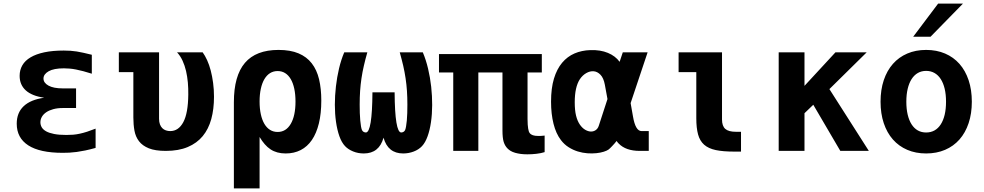

<svg xmlns="http://www.w3.org/2000/svg" viewBox="-20 -837 5458 1065"><path d="M328.1 10.7Q200.7 10.7 136.7 -30.8Q72.8 -72.3 72.8 -150.9Q72.8 -211.4 111.1 -247.8Q149.4 -284.2 225.1 -294.9Q157.2 -304.7 123 -335.7Q88.9 -366.7 88.9 -416.5Q88.9 -448.7 104 -474.9Q119.1 -501 149.7 -519Q180.2 -537.1 226.1 -546.9Q272 -556.6 333.5 -556.6Q354 -556.6 370.8 -555.4Q387.7 -554.2 405.3 -551.5Q422.9 -548.8 442.9 -544.2Q462.9 -539.6 489.3 -533.2V-428.2Q463.4 -436.5 441.9 -442.1Q420.4 -447.8 401.9 -451.4Q383.3 -455.1 366.7 -456.5Q350.1 -458 334.5 -458Q278.3 -458 249.8 -441.7Q221.2 -425.3 221.2 -401.4Q221.2 -377.4 249 -362.1Q276.9 -346.7 328.1 -346.7H401.9V-237.8H328.1Q298.3 -237.8 275.4 -231.4Q252.4 -225.1 236.6 -214.4Q220.7 -203.6 212.4 -189.2Q204.1 -174.8 204.1 -158.7Q204.1 -144 211.4 -131.1Q218.8 -118.2 235.8 -108.6Q252.9 -99.1 280.3 -93.8Q307.6 -88.4 348.1 -88.4Q367.7 -88.4 385.7 -89.8Q403.8 -91.3 422.9 -95.5Q441.9 -99.6 463.1 -106.4Q484.4 -113.3 510.3 -123.5V-16.6Q479 -7.8 453.1 -2.4Q427.2 2.9 405.3 5.9Q383.3 8.8 364.5 9.8Q345.7 10.7 328.1 10.7Z M899.9 0Q840.8 0 805.4 -14.4Q770 -28.8 751 -53.7Q731.9 -78.6 725.8 -112.3Q719.7 -146 719.7 -185.1V-437H639.2V-546.9H862.3V-178.2Q862.3 -160.2 867.2 -147.2Q872.1 -134.3 880.4 -126Q888.7 -117.7 900.1 -113.8Q911.6 -109.9 924.3 -109.9Q970.2 -109.9 996.8 -159.4Q1023.4 -209 1024.4 -312.5Q1024.9 -346.2 1022 -379.4Q1019 -412.6 1012 -443.1Q1004.9 -473.6 992.7 -500.2Q980.5 -526.9 961.9 -546.9H1104Q1117.2 -528.8 1128.9 -503.2Q1140.6 -477.5 1148.9 -445.8Q1157.2 -414.1 1162.1 -377.2Q1167 -340.3 1167 -300.3Q1167 -231.9 1151.9 -176.5Q1136.7 -121.1 1104.5 -82Q1072.3 -43 1021.5 -21.5Q970.7 0 899.9 0Z M1277.3 -269.5Q1277.3 -416.5 1338.6 -488.3Q1399.9 -560.1 1524.9 -560.1Q1590.8 -560.1 1636 -541Q1681.2 -522 1709.2 -485.8Q1737.3 -449.7 1749.8 -397.5Q1762.2 -345.2 1762.2 -279.3Q1762.2 -207.5 1748.8 -152.6Q1735.4 -97.7 1710 -60.5Q1684.6 -23.4 1647.9 -4.6Q1611.3 14.2 1564.9 14.2Q1539.6 14.2 1518.8 8.5Q1498 2.9 1480.7 -8.5Q1463.4 -20 1448.5 -37.1Q1433.6 -54.2 1419.9 -77.1V208H1277.3ZM1520 -105Q1566.4 -105 1592.8 -149.9Q1606 -172.4 1612.5 -203.4Q1619.1 -234.4 1619.1 -273.4Q1619.1 -313.5 1612.3 -345Q1605.5 -376.5 1592.8 -398.2Q1580.1 -419.9 1561.8 -431.4Q1543.5 -442.9 1520 -442.9Q1496.6 -442.9 1478 -431.4Q1459.5 -419.9 1446.5 -397.9Q1433.6 -376 1426.8 -344.7Q1419.9 -313.5 1419.9 -273.9Q1419.9 -234.4 1426.8 -203.1Q1433.6 -171.9 1446.5 -149.9Q1459.5 -127.9 1478 -116.5Q1496.6 -105 1520 -105Z M1998 14.2Q1965.8 14.2 1938.5 2.9Q1911.1 -8.3 1894 -26.4Q1875 -46.4 1862.5 -81.5Q1850.1 -116.7 1843.8 -161.1Q1837.4 -205.6 1837.4 -255.9Q1837.4 -306.2 1843.3 -357.4Q1849.1 -408.7 1860.6 -457.3Q1872.1 -505.9 1889.6 -546.9H2017.6Q2006.3 -507.3 1998.3 -472.4Q1990.2 -437.5 1985.1 -403.1Q1980 -368.7 1977.5 -333Q1975.1 -297.4 1975.1 -256.8Q1975.1 -232.9 1975.8 -210.2Q1976.6 -187.5 1978.3 -168.7Q1980 -149.9 1982.4 -136Q1984.9 -122.1 1987.8 -115.7Q1993.7 -103 2009.3 -102.1Q2044.4 -102.1 2045.9 -324.7H2168.9Q2170.4 -102.1 2205.6 -102.1Q2221.2 -103 2227.1 -115.7Q2230 -122.1 2232.4 -136Q2234.9 -149.9 2236.6 -168.7Q2238.3 -187.5 2239 -210.2Q2239.7 -232.9 2239.7 -256.8Q2239.7 -297.4 2237.3 -333Q2234.9 -368.7 2229.7 -403.1Q2224.6 -437.5 2216.6 -472.4Q2208.5 -507.3 2197.3 -546.9H2325.2Q2342.8 -505.4 2354.5 -456.1Q2366.2 -406.7 2371.8 -355.5Q2377.4 -304.2 2377.2 -253.9Q2377 -203.6 2370.6 -159.7Q2364.3 -115.7 2351.8 -81.1Q2339.4 -46.4 2320.8 -26.4Q2302.2 -6.8 2274.4 3.7Q2246.6 14.2 2216.3 14.2Q2131.8 14.2 2107.4 -73.2Q2083 14.2 1998 14.2Z M2905.3 19Q2884.3 19 2868.2 16.8Q2852.1 14.6 2837.9 10.7Q2821.8 5.9 2812 -0.2Q2802.2 -6.3 2795.4 -13.2Q2788.6 -20 2783.2 -28.8Q2777.8 -37.6 2773.9 -49.8Q2767.1 -71.8 2767.1 -113.8V-435.1H2633.3V0H2494.1V-435.1H2415V-537.1H2985.4V-435.1H2906.2V-176.8Q2906.2 -158.7 2907.2 -145.8Q2908.2 -132.8 2909.7 -123.5Q2911.1 -114.3 2913.3 -108.2Q2915.5 -102.1 2918.5 -98.6Q2930.2 -83 2964.4 -83Q2970.7 -83 2975.8 -83Q2981 -83 2984.9 -83.5L3001 -85V6.8Q2981 13.2 2955.6 16.1Q2943.4 17.6 2930.4 18.3Q2917.5 19 2905.3 19Z M3528.8 0Q3451.2 0 3411.6 -41Q3408.7 -43.9 3405 -48.3Q3401.4 -52.7 3400.4 -55.2Q3394.5 -47.9 3388.2 -40.5Q3381.8 -33.2 3375.7 -26.9Q3369.6 -20.5 3364.5 -15.4Q3359.4 -10.3 3356 -7.8Q3346.7 -1 3328.9 4.6Q3311 10.3 3287.8 12.7Q3264.6 15.1 3238 13.2Q3211.4 11.2 3185.1 3.2Q3158.7 -4.9 3134.3 -20.3Q3109.9 -35.6 3091.3 -60.1Q3064 -95.7 3050.3 -150.4Q3036.6 -205.1 3036.6 -272.9Q3036.6 -347.7 3052.7 -400.9Q3068.8 -454.1 3097.9 -488.8Q3127 -523.4 3166.7 -540.5Q3206.5 -557.6 3254.4 -559.1Q3310.1 -561 3351.8 -543.7Q3393.6 -526.4 3417 -494.1L3434.6 -546.9H3572.3L3478 -265.1L3491.2 -190.4Q3504.9 -109.9 3538.6 -109.9H3578.6V0ZM3349.6 -287.6 3335 -367.2Q3328.1 -404.3 3311 -422.1Q3293.9 -439.9 3273.2 -441.7Q3252.4 -443.4 3231.7 -431.4Q3210.9 -419.4 3196.3 -397.5Q3168 -354 3168 -269.5Q3168 -225.1 3175.3 -195.6Q3182.6 -166 3196.3 -146Q3209.5 -127 3225.6 -117.4Q3241.7 -107.9 3256.8 -107.4Q3272 -106.9 3283.9 -115Q3295.9 -123 3301.3 -139.2Z M4052.2 3.9Q3990.7 3.9 3950.2 -4.6Q3909.7 -13.2 3885.7 -34.4Q3861.8 -55.7 3852.1 -91.3Q3842.3 -127 3842.3 -181.2V-437H3744.1V-546.9H3984.9V-174.3Q3984.9 -138.2 4002.9 -122.1Q4021 -106 4062 -106H4090.3V3.9H4052.2Z M4299.3 -546.9H4442.4V-360.8L4614.3 -546.9H4787.6L4580.6 -342.8L4799.3 0H4641.1L4491.2 -255.9L4442.4 -209V0H4299.3Z M5183.6 -816.9H5321.3L5141.6 -633.3H5045.4ZM5117.2 14.2Q5059.1 14.2 5012.5 -5.9Q4965.8 -25.9 4932.9 -63.2Q4899.9 -100.6 4882.1 -153.8Q4864.3 -207 4864.3 -272.9Q4864.3 -338.9 4882.1 -392.1Q4899.9 -445.3 4932.9 -482.7Q4965.8 -520 5012.5 -540Q5059.1 -560.1 5117.2 -560.1Q5175.3 -560.1 5222.2 -540Q5269 -520 5302 -482.7Q5335 -445.3 5352.8 -392.1Q5370.6 -338.9 5370.6 -272.9Q5370.6 -207 5352.8 -153.8Q5335 -100.6 5302 -63.2Q5269 -25.9 5222.2 -5.9Q5175.3 14.2 5117.2 14.2ZM5117.2 -102.1Q5143.1 -102.1 5163.6 -113.5Q5184.1 -125 5198.2 -147Q5212.4 -168.9 5220 -200.7Q5227.5 -232.4 5227.5 -272.9Q5227.5 -313 5220 -344.7Q5212.4 -376.5 5198.2 -398.4Q5184.1 -420.4 5163.6 -432.1Q5143.1 -443.8 5117.2 -443.8Q5091.3 -443.8 5071 -432.1Q5050.8 -420.4 5036.6 -398.4Q5022.5 -376.5 5014.9 -344.7Q5007.3 -313 5007.3 -272.9Q5007.3 -232.4 5014.9 -200.7Q5022.5 -168.9 5036.6 -147Q5050.8 -125 5071 -113.5Q5091.3 -102.1 5117.2 -102.1Z"/></svg>

Font: Hack
Style: Bold
Weight: 700
Monospace: yes
Designer: Christopher Simpkins
Foundry: Christopher Simpkins
Version: Version 2.017